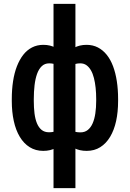

<svg xmlns="http://www.w3.org/2000/svg" viewBox="-20 -770 672 993"><path d="M590.8 -257.8V-247.6Q590.8 -191.4 580.6 -144.3Q570.3 -97.2 549.6 -62.5Q528.8 -27.8 498.5 -8.8Q468.3 10.3 428.2 10.3Q391.1 10.3 363.5 -4.2Q335.9 -18.6 317.4 -44.9Q298.8 -71.3 287.6 -106.9Q276.4 -142.6 271.5 -185.1V-329.6Q276.4 -375.5 287.4 -413.6Q298.3 -451.7 317.1 -479.5Q335.9 -507.3 363.3 -522.7Q390.6 -538.1 427.7 -538.1Q460 -538.1 486.1 -524.7Q512.2 -511.2 532 -486.6Q551.8 -461.9 564.7 -427.5Q577.6 -393.1 584.2 -350.1Q590.8 -307.1 590.8 -257.8ZM477.5 -248V-257.8Q477.5 -288.1 474.6 -315.7Q471.7 -343.3 465.8 -366.5Q460 -389.6 450.2 -406.5Q440.4 -423.3 427 -432.9Q413.6 -442.4 395 -442.4Q369.6 -442.4 352.5 -431.4Q335.4 -420.4 326.4 -401.1Q317.4 -381.8 314.5 -356.9V-157.7Q317.9 -136.2 326.7 -120.1Q335.4 -104 352.3 -94.7Q369.1 -85.4 396 -85.4Q418.5 -85.4 434.1 -97.9Q449.7 -110.4 459.2 -132.3Q468.8 -154.3 473.1 -183.8Q477.5 -213.4 477.5 -248ZM41 -247.6V-257.8Q41 -307.1 47.6 -350.1Q54.2 -393.1 67.6 -427.5Q81.1 -461.9 100.3 -486.6Q119.6 -511.2 145.8 -524.7Q171.9 -538.1 204.1 -538.1Q240.7 -538.1 267.6 -522.7Q294.4 -507.3 312.7 -479.5Q331.1 -451.7 342.3 -413.6Q353.5 -375.5 357.9 -329.6V-191.4Q353 -147.5 342 -110.6Q331.1 -73.7 312.7 -46.6Q294.4 -19.5 267.6 -4.6Q240.7 10.3 203.6 10.3Q164.1 10.3 133.5 -8.8Q103 -27.8 82.3 -62.5Q61.5 -97.2 51.3 -144.3Q41 -191.4 41 -247.6ZM154.8 -257.8V-247.6Q154.8 -213.4 158.4 -183.8Q162.1 -154.3 171.1 -132.3Q180.2 -110.4 195.3 -98.1Q210.4 -85.9 233.4 -85.9Q260.3 -85.9 277.3 -95.9Q294.4 -106 303.2 -123.3Q312 -140.6 314.9 -163.6V-356.9Q312.5 -381.8 303.2 -401.1Q293.9 -420.4 277.1 -431.4Q260.3 -442.4 234.4 -442.4Q211.4 -442.4 196 -427.7Q180.7 -413.1 171.6 -387.7Q162.6 -362.3 158.7 -328.9Q154.8 -295.4 154.8 -257.8ZM256.8 203.1V-750H370.1V203.1Z"/></svg>

Font: Roboto Condensed Medium
Style: Regular
Weight: 500
Designer: Christian Robertson
Foundry: Google
Version: Version 3.0